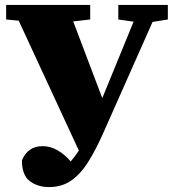

<svg xmlns="http://www.w3.org/2000/svg" viewBox="-20 -672 701 779"><path d="M460 -593V-652H661V-593L599 -583L397 -128Q368 -63 337.5 -14.5Q307 34 269 60.5Q231 87 179 87Q133 87 101 63Q69 39 69 -21Q80 -49 101 -64Q122 -79 153 -79Q184 -79 213 -62.5Q242 -46 267 -17Q276 -28 284.5 -39Q293 -50 300 -61L56 -588L5 -593V-652H346V-593L277 -585L395 -274L522 -584Z"/></svg>

Font: Source Serif Pro Black
Style: Regular
Weight: 900
Designer: Frank Grießhammer
Foundry: Adobe Systems Incorporated
Version: Version 3.001;hotconv 1.0.111;makeotfexe 2.5.65597